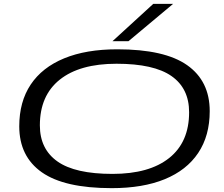

<svg xmlns="http://www.w3.org/2000/svg" viewBox="-20 -967 1163 997"><path d="M560 10Q314 10 197 -72.5Q80 -155 80 -311Q80 -439 139.5 -528Q199 -617 313 -664Q427 -711 589 -711Q835 -711 952 -628.5Q1069 -546 1069 -390Q1069 -262 1009 -172.5Q949 -83 835.5 -36.5Q722 10 560 10ZM564 -64Q755 -64 858.5 -146.5Q962 -229 962 -384Q962 -508 870.5 -572Q779 -636 585 -636Q394 -636 290.5 -553.5Q187 -471 187 -316Q187 -193 278.5 -128.5Q370 -64 564 -64ZM564 -753 776 -947H879L647 -753Z"/></svg>

Font: Georama ExtraExtended
Style: Italic
Weight: 400
Width: 8
Italic angle: -9°
Designer: Jean-Baptiste Levee
Foundry: Production Type
Version: Version 1.000